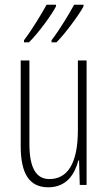

<svg xmlns="http://www.w3.org/2000/svg" viewBox="-20 -786 458 816"><path d="M335 -759V-766H295C277 -732 232 -657 199 -615V-606H220C258 -644 318 -726 335 -759ZM218 -759V-766H178C159 -731 117 -661 82 -615V-606H103C143 -645 201 -725 218 -759ZM348 -529H311V-233C311 -90 266 -25 190 -25C135 -25 105 -70 105 -174V-529H68V-165C68 -49 104 10 185 10C264 10 298 -47 313 -104H316L319 0H348Z"/></svg>

Font: Noto Sans Gurmukhi UI ExtraCondensed ExtraLight
Style: Regular
Weight: 200
Width: 2
Designer: Jelle Bosma - Monotype Design Team
Foundry: Monotype Imaging Inc.
Version: Version 2.004